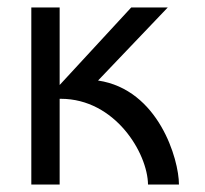

<svg xmlns="http://www.w3.org/2000/svg" viewBox="-20 -495 549 515"><path d="M64 -475V0H140V-230H143C289 -230 376 -84 377 0H460C460 -68 405 -255 243 -279L430 -475H332L140 -267V-475Z"/></svg>

Font: Mint Spirit
Style: Regular
Weight: 400
Designer: HARENDAL Hirwen
Foundry: Arkandis Digital Foundry.
Version: Version 1.004;FFEdit